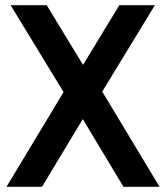

<svg xmlns="http://www.w3.org/2000/svg" viewBox="-20 -720 640 740"><path d="M5 0H142L299 -261L456 0H595L374 -367L577 -700H440L300 -470L160 -700H21L225 -365Z"/></svg>

Font: CommitMono
Style: Bold
Weight: 700
Monospace: yes
Designer: Eigil Nikolajsen
Foundry: Eigil Nikolajsen
Version: Version 1.143